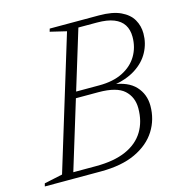

<svg xmlns="http://www.w3.org/2000/svg" viewBox="-128 -766 805 857"><g transform="rotate(-15 275.0 -337.5)"><path d="M279 -646.5 290.5 -675H405.5Q468 -675 505.5 -657.2Q543 -639.5 559.8 -610.2Q576.5 -581 576.5 -546Q576.5 -500.5 555.2 -460.8Q534 -421 491 -393.5Q448 -366 383 -356.5L382 -362Q454 -354 488.5 -316.8Q523 -279.5 523 -226Q523 -163 490.8 -111.8Q458.5 -60.5 394.2 -30.2Q330 0 233.5 0H84.5L91 -28.5H218Q302.5 -28.5 357.8 -53Q413 -77.5 440.5 -122.8Q468 -168 468 -229.5Q468 -281 433.2 -312.8Q398.5 -344.5 314 -344.5H186.5L196 -373H326Q390.5 -373 435 -395.5Q479.5 -418 502.5 -456.8Q525.5 -495.5 525.5 -544Q525.5 -577 511 -599.8Q496.5 -622.5 466.5 -634.5Q436.5 -646.5 388.5 -646.5ZM249.5 -643.5 174 -661.5 178 -675H311.5L105 0H-25.5L-22 -13.5L62.5 -31.5Z"/></g></svg>

Font: Newsreader 24pt Light
Style: Italic
Weight: 300
Italic angle: -17°
Designer: Hugues Gentile
Foundry: Production Type
Version: Version 1.003